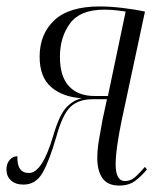

<svg xmlns="http://www.w3.org/2000/svg" viewBox="-45 -566 499 596"><path d="M325 10Q289 10 273 -13Q257 -36 257 -75Q257 -101 262 -130.5Q267 -160 273 -193L287 -258H242Q199 -258 174 -234.5Q149 -211 130 -142Q108 -66 87 -29.5Q66 7 28 7Q3 7 -11 -6Q-25 -19 -25 -40Q-25 -58 -15 -69.5Q-5 -81 9 -81Q7 -29 45 -29Q86 -29 120 -144Q139 -209 160.5 -232Q182 -255 209 -261Q149 -265 113.5 -296Q78 -327 78 -390Q78 -460 123.5 -503Q169 -546 265 -546Q296 -546 334.5 -541.5Q373 -537 405 -530L332 -189Q324 -150 319 -115Q314 -80 314 -56Q314 -4 343 -4Q360 -4 373.5 -15.5Q387 -27 405 -48L411 -40Q394 -19 374.5 -4.5Q355 10 325 10ZM249 -268H290L345 -530Q326 -533 311 -534.5Q296 -536 278 -536Q204 -536 172.5 -493.5Q141 -451 141 -389Q141 -329 169 -298.5Q197 -268 249 -268Z"/></svg>

Font: Noto Serif Display ExtraCondensed Light
Style: Italic
Weight: 300
Width: 2
Italic angle: -12°
Designer: Monotype Design Team
Foundry: Monotype Imaging Inc.
Version: Version 2.009